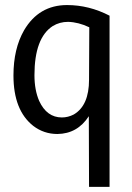

<svg xmlns="http://www.w3.org/2000/svg" viewBox="-20 -519 522 759"><path d="M33.2 -220.7Q33.2 -83 111.3 -21.5Q153.3 10.7 207 10.7Q286.1 9.8 331.1 -59.6L332 219.7H413.1V-457Q332 -499 245.1 -499Q133.8 -499 75.2 -399.4Q33.2 -326.2 33.2 -220.7ZM333 -411.1 332 -204.1Q332 -101.6 271.5 -66.4Q249 -54.7 224.6 -54.7Q165 -54.7 134.8 -120.1Q116.2 -163.1 116.2 -221.7Q116.2 -369.1 188.5 -416Q215.8 -432.6 249 -432.6Q290 -431.6 333 -411.1Z"/></svg>

Font: Yaldevi Colombo Medium
Style: Regular
Weight: 500
Designer: Sol Matas, Denzil Rajitha, Kosala Senevirathne and Pathum Egodawatta
Foundry: Mooniak
Version: Version 1.020 ; ttfautohint (v1.6)